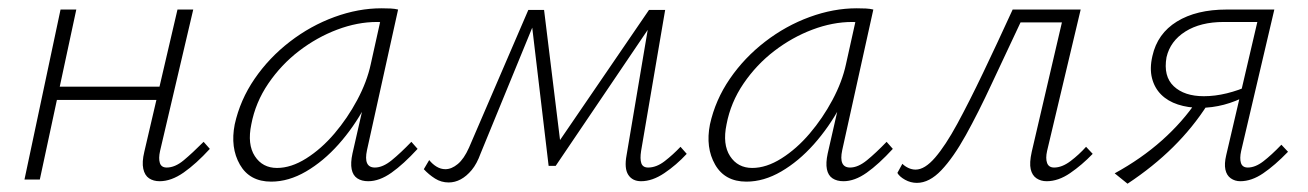

<svg xmlns="http://www.w3.org/2000/svg" viewBox="-20 -433 3155 463"><path d="M365 4Q350 4 339.5 -3Q329 -10 325.5 -26Q322 -42 328 -67L408 -410H446L366 -69Q362 -51 365.5 -40Q369 -29 382 -29Q402 -29 423 -46.5Q444 -64 471 -91L486 -74Q453 -38 423 -17Q393 4 365 4ZM39 0 126 -410H164L76 0ZM97 -192 103 -224H388L381 -192Z M634 5Q582 5 558.5 -36Q535 -77 546 -133Q559 -192 594 -243Q629 -294 679 -332.5Q729 -371 786.5 -392Q844 -413 900 -413Q912 -413 922 -412.5Q932 -412 940 -410L865 -71Q856 -29 884 -29Q903 -29 924.5 -46.5Q946 -64 972 -91L987 -74Q953 -37 924 -16.5Q895 4 868 4Q852 4 841.5 -3Q831 -10 828 -25Q825 -40 830 -63L871 -243L898 -277Q887 -226 860 -176Q833 -126 796.5 -85Q760 -44 718 -19.5Q676 5 634 5ZM648 -28Q682 -28 718.5 -51Q755 -74 786.5 -111Q818 -148 841.5 -192Q865 -236 874 -278L900 -395L920 -378Q915 -379 906 -379.5Q897 -380 889 -380Q842 -380 793 -361.5Q744 -343 701 -310Q658 -277 627 -231.5Q596 -186 586 -133Q576 -85 594.5 -56.5Q613 -28 648 -28Z M1526 4Q1505 4 1495 -11.5Q1485 -27 1491 -59L1547 -391L1565 -395L1320 -33H1303L1261 -387L1272 -409H1292L1333 -75L1318 -77L1545 -409H1584L1526 -69Q1523 -50 1526.5 -39.5Q1530 -29 1543 -29Q1563 -29 1583 -44.5Q1603 -60 1621 -79L1636 -62Q1611 -35 1582 -15.5Q1553 4 1526 4ZM1062 7Q1044 7 1029 -2.5Q1014 -12 1002 -25L1015 -47Q1023 -37 1033 -31Q1043 -25 1054 -25Q1069 -25 1084 -37.5Q1099 -50 1111 -77L1254 -409H1281L1139 -63Q1130 -38 1117.5 -23Q1105 -8 1091 -0.5Q1077 7 1062 7Z M1780 5Q1728 5 1704.5 -36Q1681 -77 1692 -133Q1705 -192 1740 -243Q1775 -294 1825 -332.5Q1875 -371 1932.5 -392Q1990 -413 2046 -413Q2058 -413 2068 -412.5Q2078 -412 2086 -410L2011 -71Q2002 -29 2030 -29Q2049 -29 2070.5 -46.5Q2092 -64 2118 -91L2133 -74Q2099 -37 2070 -16.5Q2041 4 2014 4Q1998 4 1987.5 -3Q1977 -10 1974 -25Q1971 -40 1976 -63L2017 -243L2044 -277Q2033 -226 2006 -176Q1979 -126 1942.5 -85Q1906 -44 1864 -19.5Q1822 5 1780 5ZM1794 -28Q1828 -28 1864.5 -51Q1901 -74 1932.5 -111Q1964 -148 1987.5 -192Q2011 -236 2020 -278L2046 -395L2066 -378Q2061 -379 2052 -379.5Q2043 -380 2035 -380Q1988 -380 1939 -361.5Q1890 -343 1847 -310Q1804 -277 1773 -231.5Q1742 -186 1732 -133Q1722 -85 1740.5 -56.5Q1759 -28 1794 -28Z M2191 8Q2176 8 2162.5 0.5Q2149 -7 2144 -16L2156 -38Q2162 -32 2170.5 -28Q2179 -24 2188 -24Q2210 -24 2235 -53Q2260 -82 2288.5 -134.5Q2317 -187 2350.5 -257Q2384 -327 2422 -410H2564L2558 -379H2441Q2404 -301 2371.5 -231Q2339 -161 2309 -107Q2279 -53 2250 -22.5Q2221 8 2191 8ZM2504 4Q2490 4 2479.5 -3Q2469 -10 2465.5 -25Q2462 -40 2468 -67L2548 -410H2586L2505 -69Q2501 -51 2505 -40Q2509 -29 2522 -29Q2541 -29 2561.5 -44.5Q2582 -60 2599 -79L2615 -62Q2589 -35 2560.5 -15.5Q2532 4 2504 4Z M2971 4Q2958 4 2948 -3Q2938 -10 2935 -24Q2932 -38 2937 -59L3012 -380H2931Q2875 -380 2838.5 -357Q2802 -334 2793 -295Q2785 -249 2810.5 -225Q2836 -201 2883 -201Q2910 -201 2938.5 -208Q2967 -215 2993 -227L2988 -203Q2960 -188 2931.5 -180.5Q2903 -173 2874 -173Q2845 -173 2820.5 -181Q2796 -189 2780 -205Q2764 -221 2758 -244.5Q2752 -268 2759 -298Q2771 -352 2818 -381Q2865 -410 2938 -410H3053L2973 -69Q2969 -51 2972.5 -40Q2976 -29 2989 -29Q3007 -29 3026.5 -44Q3046 -59 3070 -84L3086 -67Q3054 -34 3026 -15Q2998 4 2971 4ZM2699 10 2668 -15Q2732 -50 2782 -94.5Q2832 -139 2867 -191L2892 -181Q2857 -126 2809 -78.5Q2761 -31 2699 10Z"/></svg>

Font: Ysabeau ExtraLight
Style: Italic
Weight: 250
Italic angle: -12°
Version: Version 2.000;gftools[0.9.27.dev2+g8671c4b]